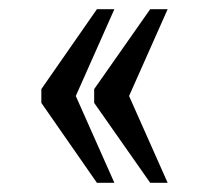

<svg xmlns="http://www.w3.org/2000/svg" viewBox="-20 -479 454 418"><path d="M307 -81H345L261 -270L345 -459H307L185 -285V-255ZM191 -81H229L145 -270L229 -459H191L70 -285V-255Z"/></svg>

Font: Noto Serif Armenian ExtraCondensed
Style: Regular
Weight: 400
Width: 2
Designer: Monotype Design Team
Foundry: Monotype Imaging Inc.
Version: Version 2.008